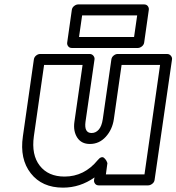

<svg xmlns="http://www.w3.org/2000/svg" viewBox="-20 -817 801 872"><path d="M84 -198.2 133.8 -546.9Q135.3 -557.6 144 -564.7Q152.8 -571.8 162.1 -571.8H387.2Q397.9 -571.8 404.3 -563.7Q410.6 -555.7 409.2 -546.9L368.2 -263.2Q361.8 -212.9 396 -212.9Q414.6 -212.9 428.2 -228Q441.9 -243.2 446.8 -275.9L485.8 -546.9Q487.3 -557.6 496.1 -564.7Q504.9 -571.8 514.2 -571.8H738.8Q749.5 -571.8 756.1 -563.7Q762.7 -555.7 761.2 -546.9L682.1 0Q680.7 10.7 671.4 17.8Q662.1 24.9 652.8 24.9H428.2Q417.5 24.9 411.6 17.1Q405.8 9.3 407.2 0L409.2 -11.2Q343.8 35.2 266.1 35.2Q170.9 35.2 119.9 -29.8Q68.8 -94.7 84 -198.2ZM133.8 -198.2Q122.1 -113.8 160.6 -64.5Q199.2 -15.1 272.9 -15.1Q362.8 -15.1 423.8 -89.8Q432.1 -100.1 439.5 -102.3Q446.8 -104.5 451.7 -100.6Q456.5 -96.7 460.4 -91.3Q464.4 -85.9 465.8 -81.1L467.8 -76.2L460.9 -24.9H636.2L707 -522H532.2L497.1 -275.9Q490.2 -228.5 460.4 -195.8Q430.7 -163.1 388.2 -163.1Q349.6 -163.1 330.8 -192.1Q312 -221.2 317.9 -263.2L355 -522H180.2ZM285.2 -624 306.2 -772Q307.6 -782.7 316.7 -789.8Q325.7 -796.9 335 -796.9H634.8Q645.5 -796.9 651.4 -789.1Q657.2 -781.2 655.8 -772L634.8 -624Q633.3 -613.3 624.3 -606.2Q615.2 -599.1 606 -599.1H306.2Q295.4 -599.1 289.6 -606.9Q283.7 -614.7 285.2 -624ZM338.9 -648.9H588.9L603 -747.1H353Z"/></svg>

Font: Trueno Black Outline
Style: Italic
Weight: 900
Width: 6
Designer: Julieta Ulanovsky
Foundry: Julieta Ulanovsky
Version: Version 3.001b | FøM Fix